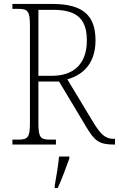

<svg xmlns="http://www.w3.org/2000/svg" viewBox="-20 -734 604 975"><path d="M43 0H264V-25H235C186 -25 175 -35 175 -108V-320H280L417 -91C460 -20 481 0 558 0H564V-29H556C516 -29 492 -51 456 -109L322 -331C399 -353 465 -409 465 -529C465 -657 400 -714 245 -714H43V-689H72C120 -689 132 -679 132 -606V-108C132 -35 120 -25 72 -25H43ZM243 -349H175V-684H251C380 -684 421 -629 421 -528C421 -414 359 -349 243 -349ZM258 208V221H273C292 181 317 113 332 71V61H280C275 109 267 159 258 208Z"/></svg>

Font: Noto Serif Thai SemiCondensed ExtraLight
Style: Regular
Weight: 200
Width: 4
Designer: Monotype Design Team
Foundry: Monotype Imaging Inc.
Version: Version 2.002